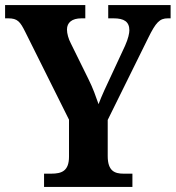

<svg xmlns="http://www.w3.org/2000/svg" viewBox="-20 -734 690 754"><path d="M153 0H500V-52H465C431 -52 403 -62 403 -121V-263L562 -585C592 -646 607 -662 639 -662H650V-714H405V-662H426C467 -662 488 -649 488 -615C488 -604 484 -583 471 -554L418 -440C398 -398 379 -357 367 -325C356 -356 346 -386 327 -424L258 -564C249 -581 243 -602 243 -618C243 -645 262 -662 300 -662H315V-714H0V-662H12C49 -662 59 -649 79 -609L251 -264V-119C251 -62 222 -52 181 -52H153Z"/></svg>

Font: Noto Serif Hebrew SemiCondensed
Style: Bold
Weight: 700
Width: 4
Designer: Monotype Design Team
Foundry: Monotype Imaging Inc.
Version: Version 2.004